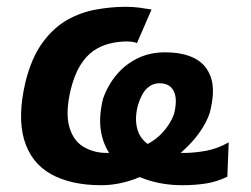

<svg xmlns="http://www.w3.org/2000/svg" viewBox="-20 -534 739 565"><path d="M278 11Q188 11 129.5 -22Q71 -55 51 -123Q31 -191 55 -293Q73 -365 105.5 -409Q138 -453 178 -475.5Q218 -498 263 -506Q308 -514 349 -514Q371 -514 390 -511.5Q409 -509 426 -506L383 -407Q380 -409 371.5 -410.5Q363 -412 353 -412Q327 -412 301.5 -405.5Q276 -399 254.5 -384Q233 -369 216 -341.5Q199 -314 188 -270Q172 -202 184 -160.5Q196 -119 226.5 -101.5Q257 -84 293 -84Q353 -84 392.5 -100Q432 -116 456.5 -142Q481 -168 492 -198Q503 -242 491.5 -265.5Q480 -289 449 -289Q429 -289 413 -274.5Q397 -260 386 -225Q375 -183 385 -151Q395 -119 429 -101.5Q463 -84 522 -84Q551 -84 585 -90Q619 -96 653 -115L649 -14Q618 1 586 6Q554 11 516 11Q459 11 409.5 -6Q360 -23 326 -54.5Q292 -86 280 -133.5Q268 -181 283 -243Q297 -283 323 -314Q349 -345 385 -362.5Q421 -380 466 -380Q519 -380 553.5 -362Q588 -344 601 -305Q614 -266 597 -201Q583 -161 550.5 -123Q518 -85 473 -55.5Q428 -26 377.5 -7.5Q327 11 278 11Z"/></svg>

Font: Nunito Sans 7pt Condensed ExtraBold
Style: Italic
Weight: 800
Width: 3
Italic angle: -9°
Designer: Vernon Adams
Foundry: Vernon Adams
Version: Version 3.101;gftools[0.9.27]